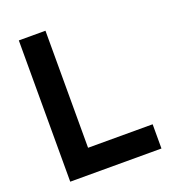

<svg xmlns="http://www.w3.org/2000/svg" viewBox="-129 -797 800 894"><g transform="rotate(-20 271.0 -350.0)"><path d="M66 0H518V-120H198V-700H66Z"/></g></svg>

Font: Meta Space
Style: Bold
Weight: 700
Designer: Meta Pool / Florian Karsten
Foundry: Meta Pool / Florian Karsten
Version: Version 2.000;Glyphs 3.1.1 (3137)